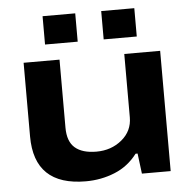

<svg xmlns="http://www.w3.org/2000/svg" viewBox="-52 -774 837 838"><g transform="rotate(-5 366.0 -355.0)"><path d="M165 -598.1V-722.2H308.1V-598.1ZM421.9 -598.1V-722.2H566.9V-598.1ZM291 12.2Q64.9 12.2 64.9 -204.1V-526.9H222.2V-229Q222.2 -168 254.4 -140.4Q286.6 -112.8 348.1 -112.8Q413.1 -112.8 459.5 -151.1Q505.9 -189.5 505.9 -249V-526.9H663.1V0H537.1L525.9 -88.9H517.1Q477.1 -36.1 417.5 -12Q357.9 12.2 291 12.2Z"/></g></svg>

Font: Archivo Expanded
Style: Bold
Weight: 700
Width: 7
Designer: Hector Gatti
Foundry: Omnibus-Type
Version: Version 2.001